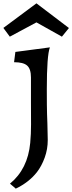

<svg xmlns="http://www.w3.org/2000/svg" viewBox="-45 -874 432 1148"><path d="M253.4 -590.8Q234.9 -543.5 234.9 -340.8Q234.9 -230 236.3 -192.9Q237.8 -155.8 238.3 -136.7Q240.2 -91.3 240.5 -36.9Q240.7 17.6 222.4 68.1Q204.1 118.7 175.8 155.3Q127.9 216.3 49.3 253.9L14.6 224.1Q121.1 136.7 135.7 -19.5Q140.6 -72.3 140.6 -129.9L140.1 -263.7V-411.1Q140.1 -462.4 116.7 -482.4Q94.2 -502 39.1 -502L46.9 -563.5ZM-24.9 -707 172.9 -854 367.2 -706.5 325.2 -654.8 172.9 -740.2 13.7 -654.8Z"/></svg>

Font: HeadlandOne
Style: Regular
Weight: 400
Designer: Gary Lonergan
Foundry: Sorkin Type Co.
Version: Version 1.002